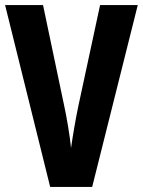

<svg xmlns="http://www.w3.org/2000/svg" viewBox="-20 -734 561 754"><path d="M521 -714H373L288 -319C278 -273 265 -196 259 -153C255 -196 242 -274 232 -319L149 -714H0L177 0H342Z"/></svg>

Font: Noto Sans Oriya ExtCond Bold
Style: Bold
Weight: 700
Width: 2
Designer: Amélie Bonet and Sol Matas
Foundry: Google LLC
Version: Version 2.006